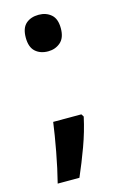

<svg xmlns="http://www.w3.org/2000/svg" viewBox="-108 -649 490 777"><g transform="rotate(-15 137.0 -261.0)"><path d="M136 -448Q103 -448 82.5 -466.5Q62 -485 62 -525Q62 -565 82.5 -583Q103 -601 136 -601Q167 -601 188 -583Q209 -565 209 -525Q209 -485 187.5 -466.5Q166 -448 136 -448ZM199 -167 206 -156Q193 -96 171 -36Q149 24 125 79H34Q49 20 61.5 -47.5Q74 -115 81 -167Z"/></g></svg>

Font: Noto Sans Tamil UI SemiCondensed SemiBold
Style: Regular
Weight: 600
Width: 4
Designer: Jelle Bosma - Monotype Design Team
Foundry: Monotype Imaging Inc.
Version: Version 2.004; ttfautohint (v1.8.4.7-5d5b)